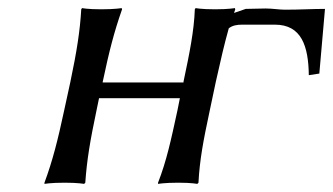

<svg xmlns="http://www.w3.org/2000/svg" viewBox="-20 -452 824 475"><path d="M588 -430 559 -420C560 -423 561 -426 562 -429L561 -432C561 -432 546 -429 512 -429C477 -429 464 -432 464 -432L462 -429C460 -375 449 -321 434 -250V-248H234V-249C250 -325 262 -372 282 -429L281 -432C281 -432 265 -429 231 -429C196 -429 183 -432 183 -432L181 -429C178 -376 170 -325 154 -249L139 -180C123 -105 110 -54 90 0V3C90 3 105 0 140 0C174 0 188 3 188 3L191 0C195 -57 203 -104 219 -180L225 -209H425L419 -179C403 -105 392 -54 371 0V3C371 3 386 0 421 0C455 0 468 3 468 3L471 0C474 -57 483 -104 499 -179L514 -250C526 -304 535 -343 546 -382C555 -389 566 -391 579 -391H660C726 -391 743 -338 744 -266L770 -270L784 -430C753 -430 723 -428 685 -428C671 -428 654 -431 637 -431Z"/></svg>

Font: Libertinus Sans
Style: Italic
Weight: 400
Italic angle: -12°
Designer: Philipp H. Poll, Khaled Hosny
Foundry: Caleb Maclennan
Version: Version 7.050;RELEASE